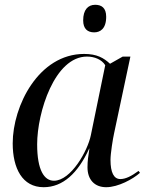

<svg xmlns="http://www.w3.org/2000/svg" viewBox="-20 -771 620 801"><path d="M373 -636C397 -636 423 -650 423 -701C423 -739 403 -751 377 -751C347 -751 327 -730 327 -686C327 -650 346 -636 373 -636ZM162 10C242 10 305 -48 352 -151H353C348 -118 345 -100 345 -73C345 -21 375 10 423 10C473 10 535 -24 564 -50L558 -58C528 -36 504 -24 482 -24C455 -24 441 -51 441 -104C441 -131 451 -193 456 -215L524 -535H492L439 -505C413 -529 385 -546 331 -546C141 -546 33 -329 33 -173C33 -69 73 10 162 10ZM205 -17C165 -17 135 -60 135 -169C135 -302 208 -535 343 -535C374 -535 404 -523 419 -499L359 -207C346 -142 276 -17 205 -17Z"/></svg>

Font: Noto Serif Display
Style: Italic
Weight: 400
Italic angle: -12°
Designer: Monotype Design Team
Foundry: Monotype Imaging Inc.
Version: Version 2.009